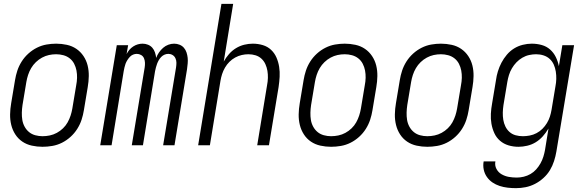

<svg xmlns="http://www.w3.org/2000/svg" viewBox="-20 -755 3040 998"><path d="M201 8Q173 8 145.5 2Q118 -4 96 -19Q74 -34 59.5 -56.5Q45 -79 38.5 -105.5Q32 -132 32.5 -160.5Q33 -189 38 -218L58 -338Q62 -363 70 -387.5Q78 -412 92.5 -435Q107 -458 127.5 -476.5Q148 -495 172 -507Q196 -519 221.5 -523.5Q247 -528 272 -528Q300 -528 327.5 -522Q355 -516 377 -501Q399 -486 414 -463.5Q429 -441 435.5 -414.5Q442 -388 441.5 -359.5Q441 -331 436 -302L416 -182Q412 -157 404 -132.5Q396 -108 381.5 -85Q367 -62 346.5 -43.5Q326 -25 302 -13Q278 -1 252 3.5Q226 8 201 8ZM201 -47Q220 -47 239 -51Q258 -55 275.5 -64.5Q293 -74 307.5 -88Q322 -102 331.5 -119Q341 -136 347 -154.5Q353 -173 356 -191L376 -311Q380 -331 380.5 -350.5Q381 -370 377.5 -388.5Q374 -407 365.5 -423.5Q357 -440 342.5 -451.5Q328 -463 309.5 -468Q291 -473 272 -473Q253 -473 234.5 -469Q216 -465 198.5 -455.5Q181 -446 166.5 -432Q152 -418 142 -401Q132 -384 126 -365.5Q120 -347 117 -329L97 -209Q94 -189 93.5 -169.5Q93 -150 96 -131.5Q99 -113 108 -96.5Q117 -80 131 -68.5Q145 -57 163.5 -52Q182 -47 201 -47Z M501 0 587 -520H646L638 -474Q644 -486 652.5 -496Q661 -506 672.5 -513.5Q684 -521 696.5 -524.5Q709 -528 721 -528Q736 -528 749.5 -522.5Q763 -517 772 -506.5Q781 -496 785.5 -482.5Q790 -469 792 -454Q797 -469 806.5 -482.5Q816 -496 828 -506.5Q840 -517 855 -522.5Q870 -528 885 -528Q900 -528 913.5 -522.5Q927 -517 936 -506.5Q945 -496 949.5 -482.5Q954 -469 955.5 -454.5Q957 -440 955.5 -424.5Q954 -409 952 -394L887 0H828L895 -404Q897 -417 897 -429Q897 -441 892 -452Q887 -463 877 -469Q867 -475 855 -475Q845 -475 835.5 -471Q826 -467 818.5 -459.5Q811 -452 805.5 -442.5Q800 -433 796.5 -423.5Q793 -414 790.5 -404.5Q788 -395 786 -385L723 0H665L732 -404Q734 -417 733.5 -429Q733 -441 728.5 -452Q724 -463 713.5 -469Q703 -475 691 -475Q681 -475 671.5 -471Q662 -467 655 -459.5Q648 -452 642 -442.5Q636 -433 632.5 -423.5Q629 -414 627 -404.5Q625 -395 623 -385L560 0Z M1010 0 1131 -735H1192L1143 -435Q1154 -455 1170 -473.5Q1186 -492 1206.5 -504.5Q1227 -517 1249.5 -522.5Q1272 -528 1294 -528Q1321 -528 1346 -520.5Q1371 -513 1389 -496Q1407 -479 1417 -456Q1427 -433 1431 -407.5Q1435 -382 1433.5 -355.5Q1432 -329 1428 -302L1378 0H1317L1368 -311Q1372 -331 1372.5 -350Q1373 -369 1370 -387Q1367 -405 1359.5 -421.5Q1352 -438 1339 -450Q1326 -462 1308.5 -467.5Q1291 -473 1271 -473Q1254 -473 1236.5 -469Q1219 -465 1202.5 -456Q1186 -447 1172.5 -433.5Q1159 -420 1149.5 -403.5Q1140 -387 1134.5 -370Q1129 -353 1126 -335L1071 0Z M1701 8Q1673 8 1645.5 2Q1618 -4 1596 -19Q1574 -34 1559.5 -56.5Q1545 -79 1538.5 -105.5Q1532 -132 1532.5 -160.5Q1533 -189 1538 -218L1558 -338Q1562 -363 1570 -387.5Q1578 -412 1592.5 -435Q1607 -458 1627.5 -476.5Q1648 -495 1672 -507Q1696 -519 1721.5 -523.5Q1747 -528 1772 -528Q1800 -528 1827.5 -522Q1855 -516 1877 -501Q1899 -486 1914 -463.5Q1929 -441 1935.5 -414.5Q1942 -388 1941.5 -359.5Q1941 -331 1936 -302L1916 -182Q1912 -157 1904 -132.5Q1896 -108 1881.5 -85Q1867 -62 1846.5 -43.5Q1826 -25 1802 -13Q1778 -1 1752 3.5Q1726 8 1701 8ZM1701 -47Q1720 -47 1739 -51Q1758 -55 1775.5 -64.5Q1793 -74 1807.5 -88Q1822 -102 1831.5 -119Q1841 -136 1847 -154.5Q1853 -173 1856 -191L1876 -311Q1880 -331 1880.5 -350.5Q1881 -370 1877.5 -388.5Q1874 -407 1865.5 -423.5Q1857 -440 1842.5 -451.5Q1828 -463 1809.5 -468Q1791 -473 1772 -473Q1753 -473 1734.5 -469Q1716 -465 1698.5 -455.5Q1681 -446 1666.5 -432Q1652 -418 1642 -401Q1632 -384 1626 -365.5Q1620 -347 1617 -329L1597 -209Q1594 -189 1593.5 -169.5Q1593 -150 1596 -131.5Q1599 -113 1608 -96.5Q1617 -80 1631 -68.5Q1645 -57 1663.5 -52Q1682 -47 1701 -47Z M2201 8Q2173 8 2145.5 2Q2118 -4 2096 -19Q2074 -34 2059.5 -56.5Q2045 -79 2038.5 -105.5Q2032 -132 2032.5 -160.5Q2033 -189 2038 -218L2058 -338Q2062 -363 2070 -387.5Q2078 -412 2092.5 -435Q2107 -458 2127.5 -476.5Q2148 -495 2172 -507Q2196 -519 2221.5 -523.5Q2247 -528 2272 -528Q2300 -528 2327.5 -522Q2355 -516 2377 -501Q2399 -486 2414 -463.5Q2429 -441 2435.5 -414.5Q2442 -388 2441.5 -359.5Q2441 -331 2436 -302L2416 -182Q2412 -157 2404 -132.5Q2396 -108 2381.5 -85Q2367 -62 2346.5 -43.5Q2326 -25 2302 -13Q2278 -1 2252 3.5Q2226 8 2201 8ZM2201 -47Q2220 -47 2239 -51Q2258 -55 2275.5 -64.5Q2293 -74 2307.5 -88Q2322 -102 2331.5 -119Q2341 -136 2347 -154.5Q2353 -173 2356 -191L2376 -311Q2380 -331 2380.5 -350.5Q2381 -370 2377.5 -388.5Q2374 -407 2365.5 -423.5Q2357 -440 2342.5 -451.5Q2328 -463 2309.5 -468Q2291 -473 2272 -473Q2253 -473 2234.5 -469Q2216 -465 2198.5 -455.5Q2181 -446 2166.5 -432Q2152 -418 2142 -401Q2132 -384 2126 -365.5Q2120 -347 2117 -329L2097 -209Q2094 -189 2093.5 -169.5Q2093 -150 2096 -131.5Q2099 -113 2108 -96.5Q2117 -80 2131 -68.5Q2145 -57 2163.5 -52Q2182 -47 2201 -47Z M2662 223Q2640 223 2618.5 220.5Q2597 218 2577 211.5Q2557 205 2540 193.5Q2523 182 2511 165Q2499 148 2494.5 127Q2490 106 2494 84H2555Q2551 105 2560.5 123Q2570 141 2587.5 151Q2605 161 2625 164.5Q2645 168 2666 168Q2684 168 2702.5 163.5Q2721 159 2737.5 149.5Q2754 140 2767 125.5Q2780 111 2789.5 94Q2799 77 2804.5 59Q2810 41 2813 24L2831 -87Q2818 -65 2801.5 -46.5Q2785 -28 2764.5 -15.5Q2744 -3 2720.5 2.5Q2697 8 2675 8Q2648 8 2623 0.5Q2598 -7 2579 -23.5Q2560 -40 2549.5 -63Q2539 -86 2534.5 -111.5Q2530 -137 2531.5 -164Q2533 -191 2538 -218L2558 -338Q2561 -361 2568 -384Q2575 -407 2586.5 -429Q2598 -451 2614.5 -470.5Q2631 -490 2652 -503Q2673 -516 2697 -522Q2721 -528 2744 -528Q2771 -528 2796 -521Q2821 -514 2839.5 -497.5Q2858 -481 2869 -458.5Q2880 -436 2885 -411L2903 -520H2964L2872 33Q2868 57 2860 82Q2852 107 2838.5 129.5Q2825 152 2804.5 170.5Q2784 189 2760.5 201Q2737 213 2712 218Q2687 223 2662 223ZM2698 -47Q2715 -47 2733.5 -50.5Q2752 -54 2769 -63Q2786 -72 2799.5 -85.5Q2813 -99 2823 -115.5Q2833 -132 2838.5 -149.5Q2844 -167 2847 -185L2867 -305Q2871 -325 2871.5 -344.5Q2872 -364 2869 -383Q2866 -402 2858.5 -419Q2851 -436 2837.5 -448.5Q2824 -461 2805.5 -467Q2787 -473 2767 -473Q2749 -473 2730.5 -469Q2712 -465 2695 -455Q2678 -445 2664.5 -431Q2651 -417 2641 -400Q2631 -383 2625.5 -365Q2620 -347 2617 -329L2597 -209Q2594 -189 2593.5 -170Q2593 -151 2596 -132.5Q2599 -114 2607 -97.5Q2615 -81 2628.5 -69Q2642 -57 2660 -52Q2678 -47 2698 -47Z"/></svg>

Font: Iosevka Light Oblique
Style: Regular
Weight: 300
Italic angle: -9°
Monospace: yes
Designer: Belleve Invis
Foundry: Belleve Invis
Version: Version 32.5.0; ttfautohint (v1.8.4)